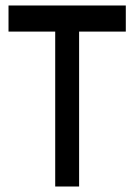

<svg xmlns="http://www.w3.org/2000/svg" viewBox="-20 -679 488 699"><path d="M438 -659V-564H268V0H181V-564H11V-659Z"/></svg>

Font: lgurmukhi85
Style: Book
Weight: 400
Designer: Jelle Bosma - Monotype Design Team
Foundry: Monotype Imaging Inc.
Version: Version 2.003